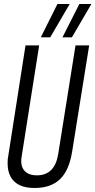

<svg xmlns="http://www.w3.org/2000/svg" viewBox="-20 -926 475 956"><path d="M152 10Q86 10 52 -21.5Q18 -53 18 -113Q18 -125 18.5 -133Q19 -141 22 -155L107 -700H175L88 -148Q80 -103 100 -78Q120 -53 164 -53Q253 -53 270 -160L356 -700H424L339 -170Q324 -77 278.5 -33.5Q233 10 152 10ZM291 -740 375 -906H435L338 -740ZM183 -740 266 -906H327L230 -740Z"/></svg>

Font: Georama Condensed
Style: Italic
Weight: 400
Width: 3
Italic angle: -9°
Designer: Jean-Baptiste Levee
Foundry: Production Type
Version: Version 1.000